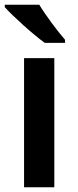

<svg xmlns="http://www.w3.org/2000/svg" viewBox="-23 -786 326 806"><path d="M142 -766H-3V-756C30 -719 116 -641 165 -606H250V-619C218 -656 169 -721 142 -766ZM205 0V-542H78V0Z"/></svg>

Font: Noto Sans Myanmar UI SemiBold
Style: Regular
Weight: 600
Designer: Monotype Design Team
Foundry: Monotype Imaging Inc.
Version: Version 2.103